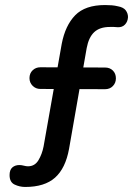

<svg xmlns="http://www.w3.org/2000/svg" viewBox="-20 -714 555 762"><path d="M80 28Q58 28 38 18.5Q18 9 18 -19Q18 -40 29 -49.5Q40 -59 57 -59Q65 -59 74.5 -56.5Q84 -54 91 -54Q118 -54 132.5 -78Q147 -102 153 -133L225 -540Q239 -613 278.5 -653.5Q318 -694 397 -694Q411 -694 423.5 -693Q436 -692 448 -689Q470 -685 479 -673Q488 -661 488 -646Q487 -628 476 -616.5Q465 -605 447 -606Q440 -607 432 -607Q424 -607 416 -607Q376 -607 354 -586.5Q332 -566 324 -523L254 -123Q240 -46 198.5 -9Q157 28 80 28ZM140 -361Q122 -361 109.5 -373.5Q97 -386 97 -404Q97 -423 109.5 -435Q122 -447 140 -447L397 -446Q416 -446 428 -434Q440 -422 440 -403Q440 -385 428 -372.5Q416 -360 397 -360Z"/></svg>

Font: Quicksand Light SemiBold
Style: Regular
Weight: 600
Version: Version 3.006